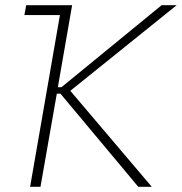

<svg xmlns="http://www.w3.org/2000/svg" viewBox="-20 -720 701 740"><path d="M74 -662H211L96 0H136L199 -359H213L513 0H565L251 -370L661 -700H603L217 -384H203L258 -700H81Z"/></svg>

Font: Fixel Text 20240404 ExtraLight
Style: Italic
Weight: 200
Width: 4
Italic angle: -10°
Designer: AlfaBravo + MacPaw
Foundry: Kyrylo Tkachov, Marchela Mozhyna, Serhii Makarenko, Maria Weinstein, Zakhar Kryvoshyya
Version: Version 1.211;Glyphs 3.2 (3225)